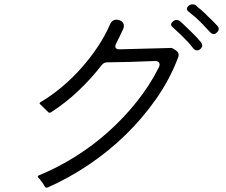

<svg xmlns="http://www.w3.org/2000/svg" viewBox="-20 -846 1040 884"><path d="M947 -698Q930 -717 913 -734.5Q896 -752 877 -769Q869 -775 862.5 -780.5Q856 -786 850 -791Q832 -804 848 -819Q855 -826 866 -826Q876 -826 882 -821Q887 -816 893.5 -810.5Q900 -805 908 -799Q911 -796 914 -793Q917 -790 921 -787L945 -763Q949 -760 952 -757Q955 -754 958 -751Q964 -745 969.5 -739Q975 -733 980 -728Q995 -711 978 -696Q971 -689 964 -689Q956 -689 947 -698ZM186 12 181 5V4L180 3V2L164 -20L157 -27Q150 -36 160 -39Q245 -74 326 -124.5Q407 -175 478.5 -239Q550 -303 609.5 -377.5Q669 -452 711 -535Q718 -549 712.5 -557.5Q707 -566 691 -565L578 -561L474 -559Q458 -559 448 -546Q399 -483 341 -428Q283 -373 215 -329Q206 -324 201 -331L166 -365Q162 -367 162.5 -370.5Q163 -374 167 -376Q215 -404 263 -444Q311 -484 353 -531Q395 -578 430 -630.5Q465 -683 487 -735Q493 -748 504 -753Q515 -758 529 -753H530Q544 -748 548.5 -737Q553 -726 547 -712Q539 -695 531.5 -679.5Q524 -664 516 -648Q508 -634 512.5 -626Q517 -618 533 -619L761 -625Q772 -627 780 -620L790 -614Q808 -602 800 -581Q762 -481 699.5 -391.5Q637 -302 558.5 -225.5Q480 -149 388.5 -87.5Q297 -26 200 17Q190 21 186 12ZM870 -623Q865 -630 859.5 -636Q854 -642 848 -650Q831 -668 813.5 -685Q796 -702 777 -719Q759 -732 776 -747Q783 -754 793 -754Q802 -754 809 -748Q815 -743 821 -737.5Q827 -732 834 -725Q847 -713 859 -701Q871 -689 883 -677Q895 -664 904 -653Q919 -635 902 -620Q895 -614 887 -614Q878 -614 870 -623Z"/></svg>

Font: Higure Gothic
Style: Regular
Weight: 400
Designer: Yoshimichi Ohira
Foundry: Positype
Version: Version 1.000